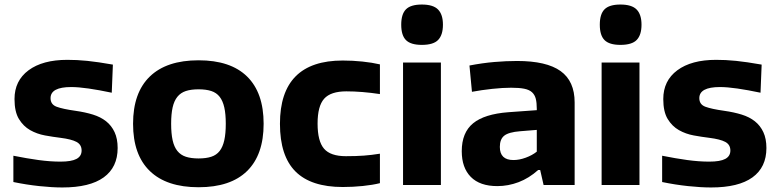

<svg xmlns="http://www.w3.org/2000/svg" viewBox="-20 -816 3434 847"><path d="M255 11Q210 11 153.5 5Q97 -1 39 -13V-129Q99 -117 150 -110Q201 -103 247 -103Q295 -103 317.5 -115Q340 -127 340 -152Q340 -178 317.5 -190Q295 -202 247 -208Q214 -212 178.5 -218.5Q143 -225 113 -242Q83 -259 63.5 -291Q44 -323 44 -379Q44 -460 106 -506Q168 -552 277 -552Q298 -552 319.5 -551Q341 -550 365 -547.5Q389 -545 416.5 -541Q444 -537 478 -531L473 -407Q416 -419 371 -425.5Q326 -432 294 -432Q203 -432 203 -383Q203 -355 230 -345Q257 -335 314 -327Q356 -321 390 -310.5Q424 -300 448 -281Q472 -262 485.5 -233Q499 -204 499 -163Q499 -78 437.5 -33.5Q376 11 255 11Z M856 10Q715 10 641 -61.5Q567 -133 567 -270Q567 -407 641 -478.5Q715 -550 856 -550Q997 -550 1070 -478.5Q1143 -407 1143 -270Q1143 -133 1070 -61.5Q997 10 856 10ZM856 -117Q889 -117 912 -124.5Q935 -132 949 -150Q963 -168 969.5 -197.5Q976 -227 976 -270Q976 -313 969.5 -342Q963 -371 949 -389Q935 -407 912 -414.5Q889 -422 856 -422Q823 -422 800 -414.5Q777 -407 762.5 -389Q748 -371 741.5 -342Q735 -313 735 -270Q735 -227 741.5 -197.5Q748 -168 762.5 -150Q777 -132 800 -124.5Q823 -117 856 -117Z M1492 9Q1352 9 1283.5 -59.5Q1215 -128 1215 -270Q1215 -549 1492 -549Q1535 -549 1578.5 -544.5Q1622 -540 1656 -532V-401Q1576 -413 1508 -413Q1439 -413 1410 -380.5Q1381 -348 1381 -271Q1381 -193 1409.5 -160Q1438 -127 1506 -127Q1551 -127 1585 -129.5Q1619 -132 1656 -138V-8Q1624 0 1580.5 4.5Q1537 9 1492 9Z M1841 -618Q1792 -618 1771 -639Q1750 -660 1750 -707Q1750 -754 1771 -775Q1792 -796 1841 -796Q1891 -796 1912.5 -774Q1934 -752 1934 -707Q1934 -662 1913 -640Q1892 -618 1841 -618ZM1758 -540H1925V0H1758Z M2174 5Q2097 5 2057 -35.5Q2017 -76 2017 -149Q2017 -231 2067 -272Q2117 -313 2223 -321L2348 -330V-336Q2348 -363 2343.5 -380.5Q2339 -398 2327 -409Q2315 -420 2293 -424.5Q2271 -429 2235 -429Q2198 -429 2151.5 -424Q2105 -419 2062 -411L2051 -527Q2108 -538 2160.5 -542.5Q2213 -547 2261 -547Q2391 -547 2453 -502.5Q2515 -458 2515 -364V0H2378L2363 -66H2354Q2314 -30 2268 -12.5Q2222 5 2174 5ZM2245 -110Q2271 -110 2299.5 -120.5Q2328 -131 2348 -147V-243L2274 -237Q2224 -233 2204.5 -217.5Q2185 -202 2185 -168Q2185 -110 2245 -110Z M2717 -618Q2668 -618 2647 -639Q2626 -660 2626 -707Q2626 -754 2647 -775Q2668 -796 2717 -796Q2767 -796 2788.5 -774Q2810 -752 2810 -707Q2810 -662 2789 -640Q2768 -618 2717 -618ZM2634 -540H2801V0H2634Z M3117 11Q3072 11 3015.5 5Q2959 -1 2901 -13V-129Q2961 -117 3012 -110Q3063 -103 3109 -103Q3157 -103 3179.5 -115Q3202 -127 3202 -152Q3202 -178 3179.5 -190Q3157 -202 3109 -208Q3076 -212 3040.5 -218.5Q3005 -225 2975 -242Q2945 -259 2925.5 -291Q2906 -323 2906 -379Q2906 -460 2968 -506Q3030 -552 3139 -552Q3160 -552 3181.5 -551Q3203 -550 3227 -547.5Q3251 -545 3278.5 -541Q3306 -537 3340 -531L3335 -407Q3278 -419 3233 -425.5Q3188 -432 3156 -432Q3065 -432 3065 -383Q3065 -355 3092 -345Q3119 -335 3176 -327Q3218 -321 3252 -310.5Q3286 -300 3310 -281Q3334 -262 3347.5 -233Q3361 -204 3361 -163Q3361 -78 3299.5 -33.5Q3238 11 3117 11Z"/></svg>

Font: Encode Sans Normal
Style: Bold
Weight: 700
Designer: Pablo Impallari, Andres Torresi
Foundry: Pablo Impallari, Andres Torresi
Version: Version 1.000; ttfautohint (v1.00) -l 8 -r 50 -G 200 -x 14 -